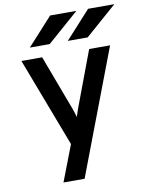

<svg xmlns="http://www.w3.org/2000/svg" viewBox="-99 -802 819 1066"><g transform="rotate(-10 310.5 -269.0)"><path d="M171 194 249 -9 58 -511H175L292 -199Q296 -188 300 -175.5Q304 -163 307 -151Q311 -164 315 -176Q319 -188 323 -199L440 -511H558L290 194ZM331 -576 473 -732H621L443 -576ZM117 -576 259 -732H407L229 -576Z"/></g></svg>

Font: Overpass Mono
Style: Bold
Weight: 700
Monospace: yes
Designer: Delve Withrington, Dave Bailey
Foundry: Delve Fonts LLC
Version: Version 4.000